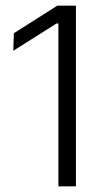

<svg xmlns="http://www.w3.org/2000/svg" viewBox="-20 -659 368 679"><path d="M186.5 0V-576H180L27 -479.5L29 -541.5L182.5 -639H248.5V0Z"/></svg>

Font: Anek Latin Medium Light
Style: Regular
Weight: 300
Version: Version 1.003